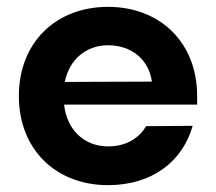

<svg xmlns="http://www.w3.org/2000/svg" viewBox="-20 -530 630 560"><path d="M35 -250C35 -94 143 10 295 10C423 10 512 -58 542 -163L406 -162C385 -126 347 -103 295 -103C228 -103 175 -149 167 -225H555V-250C555 -406 447 -510 295 -510C143 -510 35 -406 35 -250ZM169 -291C182 -357 232 -398 295 -398C363 -398 414 -357 423 -292Z"/></svg>

Font: Goli SemiBold
Style: Regular
Weight: 600
Designer: jaikishan Patel
Foundry: MagicType
Version: Version 1.000;Glyphs 3.2 (3242)